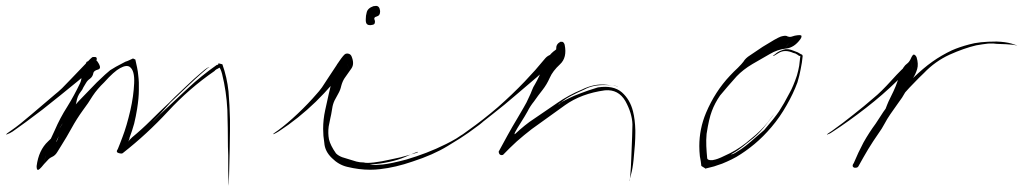

<svg xmlns="http://www.w3.org/2000/svg" viewBox="-59 -592 3422 642"><path d="M243.2 -357.4Q237.3 -351.6 222.7 -338.9Q208 -326.2 203.1 -322.3Q143.6 -273.4 83 -225.6Q21.5 -178.7 -16.6 -152.3Q-25.4 -146.5 -36.1 -142.6Q-38.1 -142.6 -38.1 -142.6Q-39.1 -142.6 -39.1 -142.6Q-38.1 -144.5 -19.5 -157.2Q4.9 -173.8 46.9 -210Q88.9 -246.1 126 -277.3Q133.8 -283.2 148.4 -296.9Q162.1 -310.5 178.7 -328.1Q202.1 -352.5 224.6 -376Q246.1 -399.4 251 -401.4Q253.9 -401.4 255.9 -401.4Q264.6 -402.3 264.6 -395.5Q264.6 -392.6 262.7 -386.7Q254.9 -369.1 243.2 -357.4ZM87.9 -43Q70.3 -20.5 66.4 -24.4Q63.5 -27.3 63.5 -33.2Q63.5 -35.2 63.5 -37.1Q70.3 -89.8 101.6 -119.1Q132.8 -147.5 149.4 -177.7Q171.9 -219.7 204.1 -253.9Q237.3 -288.1 264.6 -316.4Q297.9 -348.6 309.6 -357.4Q322.3 -366.2 360.4 -385.7Q367.2 -387.7 373 -390.6Q379.9 -393.6 385.7 -396.5Q396.5 -391.6 393.6 -392.6Q390.6 -393.6 393.6 -392.6Q396.5 -378.9 399.4 -366.2Q402.3 -352.5 403.3 -339.8Q406.2 -317.4 405.3 -291Q405.3 -264.6 399.4 -227.5Q395.5 -203.1 389.6 -178.7Q382.8 -154.3 374 -130.9Q374 -127.9 373 -126Q372.1 -123 371.1 -121.1Q367.2 -111.3 369.1 -117.2Q372.1 -123 382.8 -132.8Q415 -159.2 445.3 -189.5Q474.6 -218.8 505.9 -248Q508.8 -251 525.4 -267.6Q543 -284.2 564.5 -304.7Q589.8 -329.1 614.3 -349.6Q637.7 -370.1 641.6 -367.2Q639.6 -369.1 617.2 -348.6Q593.8 -328.1 569.3 -304.7Q548.8 -285.2 532.2 -269.5Q514.6 -252.9 511.7 -250Q508.8 -247.1 474.6 -209Q439.5 -171.9 436.5 -172.9Q437.5 -171.9 457 -190.4Q475.6 -209 476.6 -210Q522.5 -252.9 568.4 -295.9Q614.3 -338.9 666 -375Q671.9 -375 670.9 -378.9Q668.9 -381.8 684.6 -377Q700.2 -333 705.1 -286.1Q709 -239.3 710 -192.4Q710 -189.5 710 -183.6Q710 -173.8 710 -155.3Q710 -125 709 -89.8Q708 -45.9 707 -7.8Q706.1 29.3 705.1 29.3Q705.1 29.3 705.1 13.7Q705.1 -2 704.1 -22.5Q704.1 -47.9 704.1 -73.2Q703.1 -97.7 703.1 -101.6Q703.1 -162.1 701.2 -224.6Q698.2 -286.1 683.6 -344.7Q681.6 -352.5 678.7 -359.4Q675.8 -367.2 673.8 -365.2Q669.9 -362.3 665 -360.4Q660.2 -357.4 658.2 -354.5Q573.2 -295.9 502.9 -219.7Q432.6 -143.6 351.6 -80.1Q348.6 -77.1 337.9 -80.1Q327.1 -83 335 -93.8Q338.9 -103.5 342.8 -113.3Q346.7 -123 350.6 -133.8Q357.4 -151.4 364.3 -174.8Q371.1 -198.2 377 -223.6Q387.7 -270.5 389.6 -313.5Q391.6 -356.4 375 -368.2Q364.3 -376 342.8 -364.3Q322.3 -353.5 289.1 -316.4Q266.6 -294.9 251 -271.5Q236.3 -247.1 217.8 -222.7Q197.3 -194.3 180.7 -164.1Q164.1 -133.8 145.5 -104.5Q139.6 -94.7 132.8 -84Q126 -72.3 115.2 -67.4Q106.4 -63.5 100.6 -56.6Q93.8 -49.8 87.9 -43Q87.9 -43 92.8 -69.3Q97.7 -95.7 100.6 -113.3Q100.6 -113.3 87.9 -43ZM249 -389.6Q252 -393.6 254.9 -393.6Q256.8 -393.6 258.8 -392.6Q263.7 -389.6 266.6 -386.7Q275.4 -374 275.4 -367.2Q275.4 -361.3 268.6 -359.4Q253.9 -355.5 252.9 -346.7Q251 -335.9 242.2 -329.1Q233.4 -323.2 228.5 -314.5Q223.6 -306.6 219.7 -299.8Q216.8 -292 210.9 -285.2Q199.2 -270.5 196.3 -250Q192.4 -230.5 180.7 -215.8Q176.8 -210.9 173.8 -206.1Q169.9 -202.1 167 -196.3Q162.1 -188.5 145.5 -153.3Q127.9 -117.2 128.9 -117.2Q130.9 -117.2 141.6 -147.5Q152.3 -178.7 153.3 -183.6Q141.6 -168 133.8 -149.4Q126 -129.9 117.2 -112.3Q111.3 -101.6 104.5 -89.8Q97.7 -79.1 90.8 -67.4Q86.9 -60.5 83 -53.7Q79.1 -45.9 75.2 -39.1Q74.2 -38.1 69.3 -32.2Q64.5 -27.3 64.5 -25.4Q66.4 -38.1 72.3 -49.8Q78.1 -61.5 84 -73.2Q94.7 -93.8 104.5 -114.3Q114.3 -134.8 124 -156.2Q141.6 -197.3 166 -235.4Q189.5 -273.4 209 -314.5Q211.9 -321.3 212.9 -327.1Q212.9 -332 213.9 -339.8Q213.9 -344.7 217.8 -350.6Q220.7 -355.5 222.7 -361.3Q229.5 -391.6 235.4 -385.7Q241.2 -379.9 249 -389.6Q249 -389.6 255.9 -378.9Q262.7 -369.1 266.6 -362.3Q266.6 -362.3 249 -389.6Z M1167 -549.8Q1169.9 -564.5 1189.5 -571.3Q1194.3 -572.3 1198.2 -572.3Q1210 -572.3 1211.9 -555.7Q1211.9 -553.7 1211.9 -552.7Q1211.9 -540 1201.2 -537.1Q1188.5 -534.2 1194.3 -523.4Q1195.3 -520.5 1194.3 -515.6Q1193.4 -509.8 1185.5 -508.8Q1181.6 -507.8 1178.7 -507.8Q1165 -507.8 1164.1 -521.5Q1164.1 -524.4 1164.1 -528.3Q1164.1 -540 1167 -549.8ZM1097.7 -368.2Q1054.7 -308.6 997.1 -252Q938.5 -195.3 874 -153.3Q865.2 -147.5 856.4 -143.6Q854.5 -143.6 854.5 -143.6Q853.5 -144.5 872.1 -157.2Q901.4 -178.7 936.5 -211.9Q971.7 -245.1 1001 -279.3Q1006.8 -285.2 1017.6 -299.8Q1028.3 -315.4 1040 -334Q1057.6 -360.4 1074.2 -385.7Q1090.8 -410.2 1096.7 -412.1Q1099.6 -413.1 1101.6 -413.1Q1111.3 -413.1 1112.3 -404.3Q1112.3 -402.3 1111.3 -398.4Q1107.4 -380.9 1097.7 -368.2ZM1094.7 -401.4Q1100.6 -412.1 1105.5 -412.1Q1106.4 -412.1 1107.4 -412.1Q1113.3 -410.2 1116.2 -404.3Q1127 -378.9 1116.2 -363.3Q1106.4 -348.6 1092.8 -330.1Q1085.9 -319.3 1082 -304.7Q1079.1 -291 1072.3 -279.3Q1066.4 -267.6 1059.6 -255.9Q1053.7 -243.2 1051.8 -229.5Q1047.9 -205.1 1045.9 -198.2Q1043.9 -190.4 1040 -168.9Q1037.1 -146.5 1041 -126Q1045.9 -105.5 1064.5 -79.1Q1072.3 -71.3 1085 -66.4Q1096.7 -62.5 1110.4 -58.6Q1122.1 -54.7 1132.8 -51.8Q1143.6 -48.8 1157.2 -48.8Q1166 -45.9 1191.4 -48.8Q1216.8 -51.8 1246.1 -58.6Q1281.2 -65.4 1310.5 -74.2Q1339.8 -82 1338.9 -84Q1336.9 -85.9 1293.9 -66.4Q1251 -47.9 1176.8 -41Q1192.4 -39.1 1220.7 -42Q1248 -44.9 1299.8 -58.6Q1333 -68.4 1366.2 -81.1Q1399.4 -93.8 1432.6 -110.4Q1450.2 -119.1 1466.8 -128.9Q1482.4 -139.6 1499 -149.4Q1506.8 -154.3 1526.4 -169.9Q1545.9 -185.5 1554.7 -183.6Q1554.7 -183.6 1543.9 -174.8Q1532.2 -166 1507.8 -148.4Q1486.3 -132.8 1437.5 -103.5Q1389.6 -74.2 1320.3 -51.8Q1263.7 -32.2 1211.9 -26.4Q1195.3 -24.4 1178.7 -24.4Q1141.6 -24.4 1101.6 -34.2Q1073.2 -41 1050.8 -63.5Q1027.3 -85.9 1025.4 -114.3Q1021.5 -137.7 1021.5 -161.1Q1021.5 -192.4 1028.3 -223.6Q1040 -278.3 1052.7 -330.1Q1063.5 -372.1 1069.3 -378.9Q1075.2 -385.7 1081.1 -387.7Q1084 -387.7 1086.9 -390.6Q1089.8 -392.6 1094.7 -401.4Q1094.7 -401.4 1100.6 -383.8Q1106.4 -367.2 1110.4 -355.5Q1110.4 -355.5 1094.7 -401.4Z M1807.6 -436.5Q1816.4 -453.1 1821.3 -452.1Q1822.3 -452.1 1822.3 -452.1Q1827.1 -449.2 1829.1 -442.4Q1837.9 -399.4 1813.5 -377Q1789.1 -354.5 1779.3 -332Q1769.5 -309.6 1754.9 -291Q1740.2 -272.5 1726.6 -252.9Q1713.9 -237.3 1705.1 -219.7Q1695.3 -202.1 1684.6 -185.5Q1668 -159.2 1663.1 -149.4Q1659.2 -139.6 1665 -145.5Q1679.7 -159.2 1695.3 -171.9Q1710.9 -184.6 1727.5 -195.3Q1765.6 -221.7 1804.7 -248Q1842.8 -274.4 1885.7 -292Q1928.7 -313.5 1968.8 -308.6Q2008.8 -304.7 2007.8 -300.8Q2007.8 -306.6 1965.8 -307.6Q1923.8 -308.6 1895.5 -293Q1840.8 -268.6 1825.2 -255.9Q1809.6 -243.2 1808.6 -244.1Q1809.6 -241.2 1814.5 -247.1Q1819.3 -252 1845.7 -264.6Q1859.4 -271.5 1882.8 -280.3Q1905.3 -289.1 1940.4 -299.8Q1992.2 -307.6 2020.5 -283.2Q2047.9 -258.8 2057.6 -219.7Q2064.5 -192.4 2065.4 -156.2Q2065.4 -152.3 2065.4 -147.5Q2065.4 -113.3 2059.6 -58.6Q2056.6 -28.3 2050.8 -7.8Q2044.9 13.7 2044.9 13.7Q2046.9 13.7 2048.8 -9.8Q2050.8 -32.2 2051.8 -62.5Q2053.7 -99.6 2054.7 -135.7Q2055.7 -170.9 2055.7 -175.8Q2054.7 -212.9 2032.2 -253.9Q2008.8 -293.9 1963.9 -290Q1884.8 -279.3 1830.1 -240.2Q1775.4 -201.2 1718.8 -160.2Q1693.4 -140.6 1668.9 -119.1Q1645.5 -97.7 1623 -74.2Q1618.2 -72.3 1614.3 -74.2Q1609.4 -76.2 1608.4 -85Q1624 -113.3 1638.7 -140.6Q1654.3 -168.9 1670.9 -196.3Q1680.7 -213.9 1691.4 -231.4Q1702.1 -249 1710 -267.6Q1715.8 -279.3 1719.7 -290Q1723.6 -300.8 1730.5 -311.5Q1744.1 -335 1754.9 -364.3Q1764.6 -393.6 1784.2 -413.1Q1791 -419.9 1796.9 -423.8Q1802.7 -427.7 1807.6 -436.5Q1807.6 -436.5 1809.6 -416Q1811.5 -394.5 1812.5 -380.9Q1812.5 -380.9 1807.6 -436.5ZM1803.7 -402.3Q1773.4 -366.2 1737.3 -335Q1700.2 -303.7 1665 -273.4Q1627.9 -241.2 1588.9 -210.9Q1550.8 -179.7 1510.7 -151.4Q1499 -143.6 1488.3 -139.6Q1485.4 -138.7 1485.4 -138.7Q1484.4 -138.7 1484.4 -138.7Q1484.4 -140.6 1506.8 -156.2Q1556.6 -191.4 1605.5 -233.4Q1653.3 -275.4 1695.3 -319.3Q1712.9 -337.9 1730.5 -357.4Q1747.1 -377 1764.6 -397.5Q1771.5 -405.3 1782.2 -409.2Q1793 -413.1 1798.8 -411.1Q1801.8 -410.2 1800.8 -427.7Q1799.8 -444.3 1813.5 -451.2Q1813.5 -452.1 1814.5 -452.1Q1834 -457 1803.7 -402.3Z M2598.6 -472.7Q2608.4 -474.6 2614.3 -474.6Q2620.1 -474.6 2621.1 -471.7Q2621.1 -465.8 2617.2 -460.9Q2596.7 -432.6 2569.3 -429.7Q2541 -426.8 2514.6 -411.1Q2487.3 -395.5 2457 -377.9Q2425.8 -359.4 2404.3 -336.9Q2381.8 -311.5 2375 -303.7Q2368.2 -295.9 2348.6 -272.5Q2331.1 -247.1 2321.3 -220.7Q2311.5 -195.3 2303.7 -144.5Q2301.8 -124 2302.7 -103.5Q2303.7 -83 2305.7 -62.5Q2306.6 -57.6 2315.4 -56.6Q2324.2 -55.7 2333 -58.6Q2345.7 -61.5 2382.8 -80.1Q2418.9 -98.6 2452.1 -127.9Q2486.3 -155.3 2507.8 -182.6Q2528.3 -210 2529.3 -210Q2529.3 -210 2506.8 -180.7Q2484.4 -150.4 2460.9 -130.9Q2417 -94.7 2399.4 -84Q2381.8 -74.2 2382.8 -73.2Q2380.9 -75.2 2388.7 -76.2Q2395.5 -77.1 2419.9 -93.8Q2432.6 -102.5 2451.2 -118.2Q2469.7 -133.8 2496.1 -157.2Q2529.3 -195.3 2545.9 -219.7Q2562.5 -245.1 2581.1 -281.2Q2587.9 -293 2593.8 -307.6Q2599.6 -321.3 2605.5 -338.9Q2610.4 -355.5 2613.3 -372.1Q2615.2 -388.7 2617.2 -405.3Q2614.3 -403.3 2607.4 -409.2Q2600.6 -414.1 2593.8 -415Q2565.4 -427.7 2544.9 -415Q2525.4 -402.3 2525.4 -405.3Q2525.4 -405.3 2529.3 -408.2Q2532.2 -411.1 2539.1 -416Q2545.9 -420.9 2560.5 -425.8Q2575.2 -430.7 2595.7 -421.9Q2601.6 -419.9 2608.4 -417Q2614.3 -414.1 2620.1 -410.2Q2622.1 -409.2 2622.1 -410.2Q2622.1 -411.1 2625 -405.3Q2623 -382.8 2618.2 -360.4Q2614.3 -338.9 2607.4 -316.4Q2593.8 -279.3 2571.3 -240.2Q2548.8 -200.2 2520.5 -167Q2493.2 -134.8 2463.9 -110.4Q2434.6 -85.9 2403.3 -67.4Q2387.7 -58.6 2372.1 -51.8Q2355.5 -43.9 2338.9 -39.1Q2329.1 -35.2 2319.3 -33.2Q2309.6 -31.2 2299.8 -28.3Q2294.9 -31.2 2300.8 -28.3Q2301.8 -27.3 2301.8 -27.3Q2301.8 -27.3 2286.1 -37.1Q2285.2 -44.9 2284.2 -52.7Q2282.2 -61.5 2281.2 -69.3Q2279.3 -86.9 2279.3 -103.5Q2279.3 -161.1 2301.8 -214.8Q2332 -286.1 2381.8 -338.9Q2394.5 -352.5 2408.2 -365.2Q2421.9 -378.9 2426.8 -385.7Q2433.6 -397.5 2449.2 -407.2Q2463.9 -417 2491.2 -435.5Q2538.1 -464.8 2551.8 -469.7Q2565.4 -473.6 2571.3 -471.7Q2574.2 -469.7 2580.1 -468.8Q2585 -467.8 2598.6 -472.7Q2598.6 -472.7 2585.9 -456.1Q2572.3 -439.5 2564.5 -428.7Q2564.5 -428.7 2598.6 -472.7Z M2985.4 -393.6Q2993.2 -412.1 2998 -409.2Q3002.9 -407.2 3005.9 -400.4Q3012.7 -377.9 3007.8 -361.3Q3002.9 -344.7 2994.1 -331.1Q3028.3 -364.3 3058.6 -385.7Q3088.9 -407.2 3124 -423.8Q3148.4 -434.6 3181.6 -443.4Q3214.8 -453.1 3273.4 -453.1Q3302.7 -452.1 3323.2 -446.3Q3342.8 -439.5 3342.8 -440.4Q3342.8 -439.5 3327.1 -442.4Q3310.5 -444.3 3274.4 -445.3Q3263.7 -447.3 3245.1 -446.3Q3227.5 -444.3 3205.1 -440.4Q3164.1 -430.7 3116.2 -409.2Q3067.4 -386.7 3030.3 -347.7Q3012.7 -331.1 2997.1 -314.5Q2981.4 -298.8 2967.8 -283.2Q2959 -266.6 2943.4 -246.1Q2928.7 -224.6 2918 -210Q2907.2 -194.3 2898.4 -177.7Q2889.6 -161.1 2878.9 -146.5Q2860.4 -120.1 2843.8 -92.8Q2828.1 -66.4 2812.5 -38.1Q2809.6 -31.2 2802.7 -31.2Q2800.8 -31.2 2797.9 -31.2Q2792 -33.2 2792 -38.1Q2792 -42 2795.9 -46.9Q2810.5 -82 2828.1 -115.2Q2846.7 -148.4 2869.1 -178.7Q2876 -188.5 2885.7 -204.1Q2895.5 -219.7 2902.3 -228.5Q2904.3 -234.4 2907.2 -241.2Q2909.2 -247.1 2912.1 -252.9Q2920.9 -270.5 2928.7 -287.1Q2936.5 -303.7 2942.4 -321.3Q2947.3 -333 2951.2 -344.7Q2955.1 -356.4 2961.9 -366.2Q2967.8 -375 2973.6 -378.9Q2980.5 -383.8 2985.4 -393.6Q2985.4 -393.6 2989.3 -374Q2993.2 -354.5 2996.1 -340.8Q2996.1 -340.8 2985.4 -393.6ZM2941.4 -322.3Q2893.6 -275.4 2836.9 -231.4Q2779.3 -186.5 2723.6 -150.4Q2715.8 -144.5 2708 -142.6Q2707 -141.6 2707 -141.6Q2706.1 -141.6 2706.1 -142.6Q2706.1 -143.6 2722.7 -154.3Q2759.8 -180.7 2794.9 -209Q2831.1 -237.3 2862.3 -264.6Q2886.7 -284.2 2921.9 -323.2Q2957 -362.3 2981.4 -381.8Q2982.4 -382.8 2983.4 -382.8Q2985.4 -382.8 2985.4 -381.8Q2985.4 -377.9 2971.7 -359.4Q2951.2 -332 2941.4 -322.3Z"/></svg>

Font: Margalida Font
Style: Regular
Weight: 400
Designer: Mateu Riera. mateurierasureda@hotmail.com
Version: Version 1.0